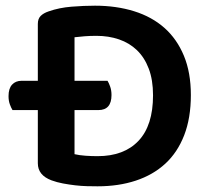

<svg xmlns="http://www.w3.org/2000/svg" viewBox="-20 -641 736 675"><path d="M651 -307Q651 -226 627.5 -165.5Q604 -105 561 -65.5Q518 -26 457.5 -6Q397 14 323 14Q306 14 286 13.5Q266 13 244.5 10.5Q223 8 201.5 4Q180 0 161 -7Q113 -25 113 -67V-254H24Q19 -262 14.5 -274.5Q10 -287 10 -303Q10 -330 22.5 -343.5Q35 -357 56 -357H113V-557Q113 -575 123 -585Q133 -595 151 -601Q188 -614 231.5 -617.5Q275 -621 314 -621Q389 -621 451.5 -601.5Q514 -582 558 -543Q602 -504 626.5 -445Q651 -386 651 -307ZM518 -306Q518 -360 503 -399.5Q488 -439 461.5 -464.5Q435 -490 398.5 -502.5Q362 -515 319 -515Q296 -515 277.5 -513.5Q259 -512 242 -510V-357H358Q363 -349 367.5 -336Q372 -323 372 -307Q372 -254 326 -254H242V-99Q259 -95 280.5 -93.5Q302 -92 323 -92Q416 -92 467 -146Q518 -200 518 -306Z"/></svg>

Font: Baloo Chettan 2 SemiBold
Style: Regular
Weight: 600
Designer: Maithili Shingre, Unnati Kotecha and Ek Type
Foundry: Ek Type
Version: Version 1.640;hotconv 1.0.111;makeotfexe 2.5.65597; ttfautoh